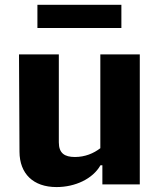

<svg xmlns="http://www.w3.org/2000/svg" viewBox="-20 -766 660 798"><path d="M59 -540 61 -135.5C61.5 -44 118 11.5 215 11.5C292.5 11.5 365.5 -22.5 397.5 -79H405.5V0.5H561V-540H397V-150C369 -128.5 333.5 -113.5 291.5 -113.5C248.5 -113.5 224.5 -129 224.5 -174.5V-540ZM135.5 -649.5H484.5V-746H135.5Z"/></svg>

Font: Monaspace Argon ExtraBold
Style: Bold
Weight: 800
Designer: Riley Cran & the Lettermatic Team
Foundry: Lettermatic
Version: Version 1.000 (Monaspace Argon)